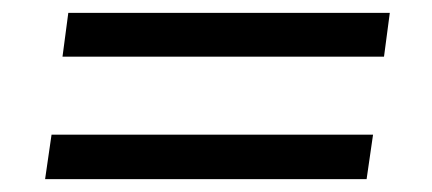

<svg xmlns="http://www.w3.org/2000/svg" viewBox="-20 -393 670 298"><path d="M86 -373H585L576 -305H77ZM60 -184H559L549 -115H50Z"/></svg>

Font: Rosario Light
Style: Italic
Weight: 300
Italic angle: -8.05°
Designer: Hector Gatti
Foundry: Omnibus Type
Version: Version 1.101; ttfautohint (v1.8.1.43-b0c9)